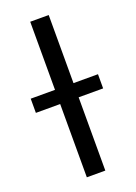

<svg xmlns="http://www.w3.org/2000/svg" viewBox="-180 -764 581 820"><g transform="rotate(-20 110.0 -353.5)"><path d="M151.4 -397.5H262.7V-333H151.4V0H67.4V-333H-43V-397.5H67.4V-707H151.4Z"/></g></svg>

Font: Pretendard JP
Style: Regular
Weight: 400
Designer: Base glyphs from Inter by Rasmus Andersson; Hangeul glyphs from Noto Sans CJK(Source Han Sans) by Jang Soo-young and Kan
Foundry: Kil Hyung-jin
Version: Version 1.309